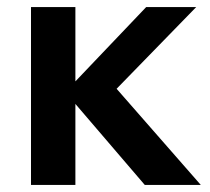

<svg xmlns="http://www.w3.org/2000/svg" viewBox="-20 -525 597 545"><path d="M68 0V-505H194V-294L395 -505H537L311 -273L550 0H391L194 -230V0Z"/></svg>

Font: Red Hat Text SemiBold
Style: Regular
Weight: 600
Designer: Pentagram, MCKL
Foundry: MCKL
Version: Version 1.030